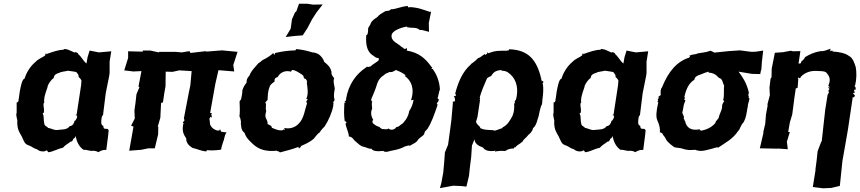

<svg xmlns="http://www.w3.org/2000/svg" viewBox="-20 -807 4645 1037"><path d="M322 -542 326 -538C301 -540 262 -526 234 -516C232 -517 241 -520 230 -513C228 -509 235 -520 226 -518C228 -513 219 -508 226 -509C207 -494 189 -491 172 -473C143 -449 122 -414 113 -383C101 -378 98 -360 95 -351C88 -325 84 -296 81 -271C82 -271 81 -272 81 -276C79 -261 83 -267 76 -255L70 -254C69 -232 71 -215 70 -199C63 -179 77 -162 73 -147C75 -136 79 -136 73 -145C74 -108 84 -93 97 -71C110 -44 112 -29 135 -22C153 -16 157 -7 181 0C192 11 216 14 226 8C233 2 238 8 239 15C263 15 286 -2 320 -9C327 -19 342 -28 363 -43C365 -41 372 -43 376 -57C386 -62 389 -70 389 -74C393 -40 410 -12 431 2C453 1 465 11 485 7C496 9 503 9 510 15C534 2 541 2 554 3L564 -74L567 -103C565 -105 564 -108 561 -111C542 -111 539 -111 538 -127C521 -132 528 -159 529 -172L533 -184L536 -182L551 -303L563 -363L570 -398L572 -414V-474L581 -530L514 -524L464 -534L453 -498L447 -464C430 -477 419 -502 403 -514C403 -522 386 -529 383 -523C361 -532 345 -544 322 -542ZM420 -373 418 -346 394 -189 388 -185 397 -182 395 -169C390 -163 388 -153 383 -155C381 -144 373 -126 357 -126C342 -105 315 -108 298 -106C275 -100 255 -115 240 -116C236 -123 224 -125 220 -135C215 -154 217 -179 214 -186C207 -196 213 -195 217 -199C220 -222 214 -226 215 -247L219 -254C219 -259 218 -269 218 -263C220 -301 237 -329 238 -344C244 -358 256 -376 270 -386C273 -402 279 -407 298 -413C313 -421 328 -420 347 -425C369 -422 383 -420 392 -418C403 -403 404 -407 405 -391C411 -386 416 -380 420 -373Z M1095 11C1092 7 1101 9 1096 4C1116 6 1134 6 1150 4C1158 3 1167 3 1174 1C1176 -9 1178 -19 1182 -31C1194 -59 1191 -76 1204 -92C1196 -92 1186 -94 1174 -96L1167 -113C1170 -103 1161 -100 1156 -102C1140 -104 1123 -116 1118 -129C1113 -132 1115 -144 1111 -166L1117 -176L1125 -172L1121 -191L1126 -195L1115 -197L1143 -354L1160 -428L1245 -421L1240 -456L1263 -527L1179 -535L1091 -528L1095 -531L1009 -521L1003 -531L963 -524L926 -527H840L838 -524L792 -534H750L752 -528L672 -530V-494L651 -427L700 -421L744 -423L728 -340L733 -336L717 -298L712 -253L706 -210L708 -167L688 -128L701 -123C693 -80 686 -36 678 7L743 2L782 -6H816L834 -81L835 -123H832L846 -171L850 -251L860 -254L866 -294V-296L874 -341L875 -420L912 -419L948 -427L1015 -423L1008 -345L1000 -308L974 -172L973 -166L977 -158L968 -146C968 -141 973 -137 972 -141C974 -138 978 -139 970 -138C962 -99 971 -82 986 -59C984 -34 1005 -17 1020 -8C1044 -3 1067 9 1095 11Z M1283 -275 1281 -269 1274 -260C1274 -234 1277 -214 1274 -184C1270 -179 1279 -171 1280 -158C1283 -149 1280 -141 1281 -138C1283 -129 1281 -117 1289 -102C1292 -96 1304 -89 1303 -83C1314 -55 1338 -38 1347 -28C1378 0 1415 13 1476 7C1480 9 1470 12 1480 9C1487 10 1488 15 1493 16C1521 9 1563 -2 1593 -14C1589 -8 1599 -3 1596 -6C1608 -15 1605 -18 1605 -18C1622 -26 1648 -35 1675 -58C1676 -58 1691 -82 1708 -93C1711 -102 1726 -116 1734 -125C1754 -155 1775 -204 1780 -236C1780 -239 1780 -251 1783 -248C1775 -251 1784 -263 1787 -265V-267C1781 -290 1784 -302 1788 -327C1789 -337 1779 -357 1783 -380C1786 -375 1784 -386 1784 -386C1777 -394 1767 -407 1771 -417C1764 -445 1754 -454 1731 -473C1729 -484 1715 -505 1701 -514C1687 -521 1681 -523 1667 -524C1642 -532 1613 -539 1581 -542C1574 -536 1579 -540 1576 -535C1538 -534 1506 -530 1467 -521C1462 -517 1468 -517 1461 -511C1460 -510 1457 -522 1455 -520C1443 -509 1428 -497 1403 -485C1395 -482 1388 -472 1375 -465C1356 -441 1338 -428 1328 -400C1314 -383 1311 -377 1312 -361C1298 -343 1295 -337 1289 -319C1289 -297 1285 -291 1283 -275ZM1634 -273C1641 -273 1646 -272 1640 -275L1641 -269L1634 -258C1634 -257 1634 -252 1639 -252C1626 -213 1622 -170 1596 -142C1576 -119 1547 -109 1515 -116C1518 -110 1516 -110 1520 -106C1505 -109 1509 -110 1511 -105C1489 -98 1466 -110 1448 -117C1449 -128 1435 -132 1425 -137C1428 -149 1418 -163 1415 -172C1411 -184 1415 -193 1418 -209C1411 -222 1422 -239 1413 -254L1425 -267C1427 -290 1425 -309 1436 -337C1438 -346 1442 -351 1463 -367C1461 -380 1467 -388 1480 -391C1494 -419 1525 -428 1551 -420C1552 -419 1553 -425 1558 -429C1574 -429 1589 -418 1610 -405C1615 -400 1619 -402 1622 -384C1640 -381 1640 -359 1637 -360C1641 -331 1647 -299 1634 -273ZM1595 -787 1581 -747 1573 -739 1557 -703 1550 -652 1523 -607 1574 -613 1615 -616 1641 -656 1664 -700 1688 -738 1723 -783 1671 -782 1638 -787Z M2179 -664C2174 -654 2178 -666 2185 -656L2181 -660C2202 -654 2231 -662 2247 -645C2260 -647 2279 -639 2297 -635L2296 -683L2308 -742C2304 -748 2305 -749 2304 -742C2261 -756 2242 -766 2191 -769C2193 -763 2184 -767 2190 -770C2183 -763 2181 -772 2184 -775C2140 -771 2117 -756 2091 -757C2083 -746 2075 -750 2062 -747C2039 -733 2030 -730 2019 -716C2006 -706 1990 -699 1982 -680C1979 -667 1971 -666 1968 -652C1969 -633 1966 -617 1958 -617C1954 -557 1966 -523 1998 -505C2004 -501 2010 -493 2026 -493C2023 -485 2029 -478 2029 -486C2016 -469 1993 -462 1982 -448C1976 -447 1971 -450 1976 -446C1967 -443 1960 -452 1958 -441C1962 -440 1959 -447 1953 -440C1905 -407 1862 -353 1849 -272C1849 -272 1853 -266 1841 -257C1840 -252 1849 -257 1847 -253L1840 -251C1838 -209 1837 -187 1842 -151C1849 -159 1840 -153 1852 -146C1849 -140 1845 -138 1846 -143C1847 -121 1865 -89 1864 -70C1884 -69 1894 -47 1895 -48C1915 -31 1926 -17 1949 -13C1963 -10 1971 -2 1986 -4C1993 9 2015 12 2053 8C2051 15 2059 13 2050 10C2059 14 2067 13 2070 13C2101 3 2129 5 2169 -17C2177 -16 2180 -24 2194 -20C2217 -33 2228 -37 2236 -49C2243 -63 2266 -72 2271 -83C2274 -102 2280 -99 2288 -110C2312 -146 2327 -193 2344 -242C2338 -246 2344 -242 2339 -245C2342 -252 2341 -255 2346 -256L2347 -261C2354 -269 2349 -272 2343 -276C2348 -287 2350 -311 2356 -324C2354 -364 2340 -405 2316 -435C2325 -437 2321 -430 2311 -436C2311 -445 2319 -440 2311 -447C2316 -441 2303 -447 2311 -445C2277 -492 2243 -523 2176 -534C2181 -539 2176 -546 2178 -549C2172 -541 2160 -540 2157 -551C2151 -547 2154 -553 2147 -555C2129 -574 2091 -582 2095 -618C2099 -639 2136 -656 2179 -664ZM1985 -271C1992 -289 2004 -314 2011 -336C2019 -362 2025 -384 2055 -402C2059 -407 2063 -410 2084 -418C2097 -416 2106 -421 2118 -429C2141 -420 2155 -413 2169 -402C2163 -397 2170 -399 2174 -402C2177 -401 2170 -399 2166 -397C2200 -373 2221 -331 2200 -265L2214 -268C2208 -237 2200 -222 2190 -207C2186 -173 2160 -144 2152 -138C2139 -132 2140 -124 2120 -120C2111 -105 2089 -102 2079 -113C2065 -104 2052 -112 2043 -110C2045 -111 2031 -116 2030 -121C2015 -125 2005 -132 1993 -142C1992 -155 1988 -152 1996 -159C1982 -184 1982 -202 1990 -220C1989 -238 1986 -251 1991 -258C1986 -260 1985 -265 1985 -271Z M2657 7C2656 16 2652 15 2657 14L2660 10C2671 9 2694 6 2708 9C2724 -2 2737 -5 2755 -5C2756 -5 2759 -18 2762 -10C2772 -24 2784 -26 2803 -43C2805 -53 2826 -66 2834 -79C2842 -84 2856 -98 2859 -115C2871 -124 2877 -138 2884 -164C2894 -186 2892 -216 2909 -248C2904 -245 2911 -254 2909 -265C2914 -298 2916 -328 2912 -355C2903 -353 2916 -360 2915 -365C2909 -372 2912 -373 2906 -366C2907 -375 2905 -374 2903 -374C2905 -380 2903 -386 2900 -387C2901 -390 2907 -384 2896 -397C2897 -392 2903 -395 2902 -389C2878 -476 2841 -538 2729 -541C2732 -530 2720 -535 2726 -537C2727 -541 2722 -535 2720 -533C2679 -533 2655 -535 2618 -519C2618 -524 2618 -517 2611 -526C2614 -515 2610 -518 2600 -510C2601 -512 2598 -515 2598 -515C2582 -505 2575 -496 2562 -493C2541 -470 2524 -464 2523 -459C2476 -418 2454 -361 2438 -300C2441 -303 2443 -297 2441 -288C2433 -289 2436 -288 2431 -287L2436 -279L2438 -261L2425 -257L2426 -251L2418 -159L2412 -113L2400 -25L2383 16L2379 71L2374 125L2364 180L2356 209L2428 196L2474 198L2499 201L2513 143L2518 96C2520 77 2523 59 2525 40L2529 -21L2543 -55C2544 -32 2561 -20 2589 -10C2598 5 2620 13 2657 7ZM2646 -103 2641 -104C2609 -106 2594 -105 2574 -115C2574 -127 2557 -129 2551 -149L2559 -176L2573 -269L2569 -266C2572 -271 2575 -274 2571 -281C2578 -309 2598 -356 2610 -383C2616 -391 2630 -394 2633 -397C2648 -421 2658 -425 2691 -430C2684 -428 2692 -423 2688 -425C2705 -425 2718 -423 2737 -405C2732 -408 2737 -408 2738 -403C2736 -401 2739 -405 2738 -404C2772 -373 2781 -322 2767 -270C2760 -260 2762 -263 2759 -256L2762 -253C2762 -251 2757 -246 2757 -249C2758 -216 2757 -205 2748 -181C2732 -151 2720 -133 2697 -120C2701 -122 2693 -121 2693 -115C2667 -107 2653 -98 2646 -103Z M3222 -542 3226 -538C3201 -540 3162 -526 3134 -516C3132 -517 3141 -520 3130 -513C3128 -509 3135 -520 3126 -518C3128 -513 3119 -508 3126 -509C3107 -494 3089 -491 3072 -473C3043 -449 3022 -414 3013 -383C3001 -378 2998 -360 2995 -351C2988 -325 2984 -296 2981 -271C2982 -271 2981 -272 2981 -276C2979 -261 2983 -267 2976 -255L2970 -254C2969 -232 2971 -215 2970 -199C2963 -179 2977 -162 2973 -147C2975 -136 2979 -136 2973 -145C2974 -108 2984 -93 2997 -71C3010 -44 3012 -29 3035 -22C3053 -16 3057 -7 3081 0C3092 11 3116 14 3126 8C3133 2 3138 8 3139 15C3163 15 3186 -2 3220 -9C3227 -19 3242 -28 3263 -43C3265 -41 3272 -43 3276 -57C3286 -62 3289 -70 3289 -74C3293 -40 3310 -12 3331 2C3353 1 3365 11 3385 7C3396 9 3403 9 3410 15C3434 2 3441 2 3454 3L3464 -74L3467 -103C3465 -105 3464 -108 3461 -111C3442 -111 3439 -111 3438 -127C3421 -132 3428 -159 3429 -172L3433 -184L3436 -182L3451 -303L3463 -363L3470 -398L3472 -414V-474L3481 -530L3414 -524L3364 -534L3353 -498L3347 -464C3330 -477 3319 -502 3303 -514C3303 -522 3286 -529 3283 -523C3261 -532 3245 -544 3222 -542ZM3320 -373 3318 -346 3294 -189 3288 -185 3297 -182 3295 -169C3290 -163 3288 -153 3283 -155C3281 -144 3273 -126 3257 -126C3242 -105 3215 -108 3198 -106C3175 -100 3155 -115 3140 -116C3136 -123 3124 -125 3120 -135C3115 -154 3117 -179 3114 -186C3107 -196 3113 -195 3117 -199C3120 -222 3114 -226 3115 -247L3119 -254C3119 -259 3118 -269 3118 -263C3120 -301 3137 -329 3138 -344C3144 -358 3156 -376 3170 -386C3173 -402 3179 -407 3198 -413C3213 -421 3228 -420 3247 -425C3269 -422 3283 -420 3292 -418C3303 -403 3304 -407 3305 -391C3311 -386 3316 -380 3320 -373Z M4086 -407 4090 -427 4092 -430 4095 -473 4102 -534 4064 -528 4041 -527 4022 -529 3977 -535 3917 -531 3839 -523 3820 -532C3820 -527 3821 -535 3818 -533C3787 -522 3767 -523 3746 -518C3736 -511 3719 -516 3703 -505C3712 -501 3702 -500 3703 -496C3638 -476 3591 -424 3555 -334C3547 -328 3547 -305 3549 -294C3540 -286 3538 -289 3534 -279C3544 -283 3543 -283 3539 -278C3534 -273 3530 -269 3535 -263L3530 -257C3529 -260 3541 -247 3536 -256C3524 -207 3522 -175 3530 -158C3542 -131 3546 -112 3544 -93C3554 -90 3564 -82 3559 -81C3573 -65 3575 -59 3579 -51C3592 -32 3613 -19 3622 -12C3637 -8 3655 -8 3663 -5C3691 5 3706 4 3734 2C3770 16 3800 2 3837 -7C3828 -6 3841 -6 3838 -13C3836 -1 3849 -13 3849 -10C3845 -9 3854 -15 3858 -9C3894 -34 3938 -55 3967 -100C3976 -105 3978 -128 3997 -148C4010 -173 4011 -189 4017 -223C4013 -222 4021 -230 4019 -226C4017 -244 4027 -261 4028 -275C4020 -282 4024 -280 4025 -293L4023 -290C4024 -290 4017 -283 4024 -303C4022 -307 4023 -298 4026 -306C4015 -305 4027 -307 4024 -310C4011 -361 3993 -388 3969 -420L4041 -408ZM3807 -420 3808 -414C3818 -416 3835 -409 3842 -405C3851 -400 3858 -390 3864 -386C3885 -381 3882 -357 3891 -346C3888 -323 3893 -292 3886 -267L3892 -258C3884 -257 3881 -236 3880 -240C3883 -216 3867 -195 3863 -177C3862 -161 3844 -157 3844 -143C3824 -120 3800 -107 3761 -100C3766 -99 3763 -103 3764 -105C3755 -101 3761 -106 3760 -109C3715 -99 3687 -116 3680 -154C3676 -152 3679 -164 3672 -165C3679 -177 3667 -187 3665 -199C3669 -210 3671 -235 3675 -246C3677 -252 3680 -258 3682 -265C3673 -272 3672 -269 3681 -278C3684 -274 3675 -287 3675 -279C3683 -316 3697 -357 3730 -376C3734 -395 3744 -395 3753 -401C3776 -408 3783 -414 3807 -420Z M4391 -424C4408 -422 4425 -425 4441 -417C4459 -398 4467 -382 4457 -352C4452 -344 4453 -343 4464 -334L4452 -337L4460 -326L4454 -318L4457 -307L4450 -295L4437 -214L4418 -42L4416 -43L4396 10L4391 57L4384 110H4385L4370 203L4425 210L4470 208L4516 197L4530 62L4544 -17L4560 -109L4586 -284L4591 -280L4598 -290L4586 -305L4597 -306L4592 -322L4602 -323L4601 -335L4596 -342C4596 -347 4595 -351 4598 -343C4607 -380 4607 -415 4602 -444C4595 -467 4586 -495 4565 -505C4546 -520 4511 -527 4474 -529C4474 -529 4473 -527 4482 -534C4470 -529 4467 -537 4461 -531C4462 -537 4466 -537 4466 -544C4441 -535 4428 -529 4412 -531C4377 -525 4350 -512 4329 -499C4319 -482 4315 -481 4308 -475C4305 -462 4304 -464 4293 -464L4303 -531L4263 -530L4251 -533L4208 -525L4165 -522L4148 -436L4147 -389L4142 -383L4136 -334L4138 -293L4125 -244L4126 -237L4117 -188L4113 -138L4102 -91L4104 -92L4084 -6L4181 -4L4177 -5L4235 -1L4230 -42L4246 -94H4237L4246 -146L4259 -189L4271 -282L4278 -329L4288 -333L4292 -384C4288 -374 4290 -388 4290 -389C4300 -381 4304 -385 4305 -392C4324 -412 4353 -426 4391 -424Z"/></svg>

Font: Asimov Print
Style: DIt
Weight: 250
Width: 0
Designer: Google
Version: Version 2.000980: 2014